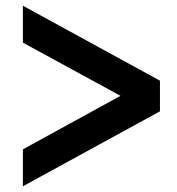

<svg xmlns="http://www.w3.org/2000/svg" viewBox="-20 -626 619 671"><path d="M60 -104 501 -346 504 -235 60 -477V-606L539 -344V-237L60 25Z"/></svg>

Font: Uncut Sans VF
Style: Regular
Weight: 400
Designer: Kasper Nordkvist
Foundry: Uncut Type
Version: Version 1.100;FEAKit 1.0